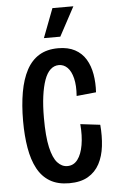

<svg xmlns="http://www.w3.org/2000/svg" viewBox="-59 -915 588 968"><g transform="rotate(-5 234.5 -431.5)"><path d="M252 12Q194 12 154.5 -11.5Q115 -35 91.5 -79Q68 -123 57.5 -184.5Q47 -246 47 -321Q47 -401 58.5 -466Q70 -531 94.5 -577Q119 -623 158.5 -647Q198 -671 255 -671Q305 -671 339.5 -652.5Q374 -634 394 -601Q414 -568 421.5 -524.5Q429 -481 426 -433L327 -423Q331 -476 322 -512.5Q313 -549 294.5 -567.5Q276 -586 251 -586Q227 -586 208.5 -569Q190 -552 178 -518.5Q166 -485 159.5 -437Q153 -389 153 -327Q153 -233 165.5 -178Q178 -123 200 -99Q222 -75 250 -75Q282 -75 302 -101.5Q322 -128 330 -174.5Q338 -221 333 -280L433 -268Q438 -211 432 -160Q426 -109 405.5 -70.5Q385 -32 347.5 -10Q310 12 252 12ZM271 -728H188L244 -875H350Z"/></g></svg>

Font: Bricolage Grotesque Condensed Medium
Style: Regular
Weight: 500
Width: 3
Designer: Mathieu Triay
Foundry: Atelier Triay
Version: Version 1.000;gftools[0.9.30]